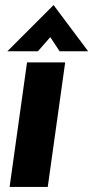

<svg xmlns="http://www.w3.org/2000/svg" viewBox="-20 -740 369 760"><path d="M18 0H169L238 -493H87ZM9 -537H130L179 -593L216 -537H329L192 -720Z"/></svg>

Font: HK Grotesk Black
Style: Italic
Weight: 900
Italic angle: -16°
Designer: Alfredo Marco Pradil
Foundry: Hanken Design Co.
Version: Version 3.001;FEAKit 1.0